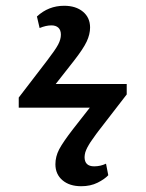

<svg xmlns="http://www.w3.org/2000/svg" viewBox="-20 -582 505 665"><path d="M261.2 63Q220.7 63 196.3 42.2Q171.9 21.5 171.9 -13.2Q171.9 -39.6 184.8 -64.5Q197.8 -89.4 232.9 -134.8L291 -209H44.9V-244.1L143.1 -372.1Q171.9 -409.7 181.4 -427.7Q190.9 -445.8 190.9 -461.9Q190.9 -478 182.1 -486.1Q173.3 -494.1 158.2 -494.1Q139.2 -494.1 117.2 -484.9L107.9 -524.9Q147.9 -562 202.1 -562Q242.7 -562 267.3 -541.5Q292 -521 292 -486.8Q292 -463.4 280.3 -438.2Q268.6 -413.1 235.8 -371.1L172.9 -291H418.9V-254.9L320.8 -127.9Q318.8 -125.5 313.5 -118.2Q308.1 -110.8 306.2 -107.9Q304.2 -105 299.6 -98.6Q294.9 -92.3 293 -89.1Q291 -85.9 287.6 -80.3Q284.2 -74.7 282.5 -71.3Q280.8 -67.9 278.6 -63Q276.4 -58.1 275.4 -54.4Q274.4 -50.8 273.7 -46.4Q272.9 -42 272.9 -38.1Q272.9 -5.9 306.2 -5.9Q328.1 -5.9 347.2 -15.1L355 24.9Q342.3 38.6 317.9 50.8Q293.5 63 261.2 63Z"/></svg>

Font: Literata Book Medium
Style: Regular
Weight: 500
Designer: Latin by Veronika Burian and Jose Scaglione. Greek by Irene Vlachou. Cyrillic by Vera Evstafieva
Foundry: TypeTogether
Version: Version 2.003;PS 002.003;hotconv 1.0.88;makeotf.lib2.5.64775